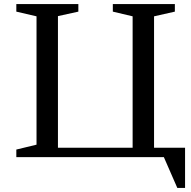

<svg xmlns="http://www.w3.org/2000/svg" viewBox="-20 -770 937 941"><path d="M887 151H849L783 0H60V-37L159 -61V-690L60 -713V-750H364V-713L264 -691V-46H630V-690L533 -713V-750H837V-713L735 -690V-46H887Z"/></svg>

Font: Ledger
Style: Regular
Weight: 400
Designer: Denis Masharov
Foundry: Denis Masharov
Version: 1.001